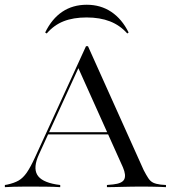

<svg xmlns="http://www.w3.org/2000/svg" viewBox="-29 -772 708 792"><path d="M131.5 -134.7Q107.3 -81.5 124.2 -51.6Q141.1 -21.8 202.4 -11.3L219.4 -8.9V0Q196.8 -1.6 159.7 -2Q122.6 -2.4 79.8 -2.4Q49.2 -2.4 27.4 -1.6Q5.6 -0.8 -8.9 0V-8.9L0.8 -10.5Q29.8 -16.9 48 -27.4Q66.1 -37.9 81.5 -60.1Q96.8 -82.3 115.3 -122.6L325.8 -581.5H333.9L563.7 -70.2Q574.2 -50 582.7 -37.1Q591.1 -24.2 602.8 -18.5Q614.5 -12.9 633.9 -10.5L655.6 -8.9V0Q644.4 -0.8 629 -1.2Q613.7 -1.6 595.6 -2Q577.4 -2.4 556.5 -2.4H554.8H554Q532.3 -2.4 512.5 -2Q492.7 -1.6 475 -1.2Q457.3 -0.8 441.5 -0.4Q425.8 0 412.1 0V-8.9L437.9 -11.3Q475 -15.3 483.5 -32.3Q491.9 -49.2 478.2 -81.5L291.9 -496L300 -503.2ZM163.7 -217.7 168.5 -226.6H452.4L455.6 -217.7ZM329 -752.4Q386.3 -752.4 430.2 -723Q474.2 -693.5 501.6 -637.9L496 -633.9Q466.1 -667.7 424.6 -683.9Q383.1 -700 328.2 -700Q273.4 -700 233.5 -684.3Q193.5 -668.5 163.7 -633.9L157.3 -637.9Q184.7 -694.4 227.8 -723.4Q271 -752.4 329 -752.4Z"/></svg>

Font: Playfair 144pt SemiExpanded Light
Style: Regular
Weight: 300
Width: 6
Designer: Claus Eggers Sørensen
Foundry: Claus Eggers Sørensen
Version: Version 2.203